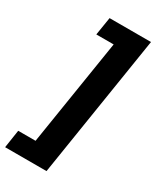

<svg xmlns="http://www.w3.org/2000/svg" viewBox="-273 -781 870 1036"><g transform="rotate(30 162.0 -262.5)"><path d="M-53 180 -36 68H72L177 -593H69L87 -705H345L205 180Z"/></g></svg>

Font: Nunito Sans 12pt ExtraBold
Style: Italic
Weight: 800
Italic angle: -9°
Designer: Vernon Adams
Foundry: Vernon Adams
Version: Version 3.101;gftools[0.9.27]